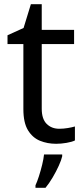

<svg xmlns="http://www.w3.org/2000/svg" viewBox="-20 -679 401 920"><path d="M264 -62Q284 -62 305 -65.5Q326 -69 339 -73V-6Q325 1 299 5.5Q273 10 249 10Q207 10 171.5 -4.5Q136 -19 114 -55Q92 -91 92 -156V-468H16V-510L93 -545L128 -659H180V-536H335V-468H180V-158Q180 -109 203.5 -85.5Q227 -62 264 -62ZM278 70Q274 88 261.5 115.5Q249 143 232.5 171Q216 199 198 221H150V209Q158 192 166.5 165.5Q175 139 182 110.5Q189 82 191 61H278Z"/></svg>

Font: Noto Sans PhagsPa
Style: Regular
Weight: 400
Designer: Monotype Design Team
Foundry: Monotype Imaging Inc.
Version: Version 2.004; ttfautohint (v1.8.4.7-5d5b)